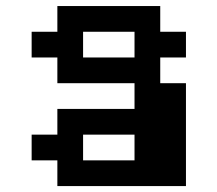

<svg xmlns="http://www.w3.org/2000/svg" viewBox="-20 -628 734 648"><path d="M260.4 -86.8H434V-173.6H260.4ZM520.8 -434V-347.2H607.6V0H173.6V-86.8H86.8V-173.6H173.6V-260.4H434V-347.2H173.6V-434H86.8V-520.8H173.6V-607.6H520.8V-520.8H607.6V-434ZM260.4 -434H434V-520.8H260.4Z"/></svg>

Font: 8-bit Operator+ 8
Style: Bold
Weight: 700
Designer: GrandChaos9000
Version: Version 1.3.0 - August 1, 2014